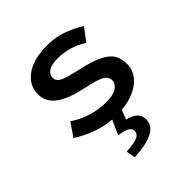

<svg xmlns="http://www.w3.org/2000/svg" viewBox="-201 -636 1001 1001"><g transform="rotate(-45 300.0 -135.0)"><path d="M303 12Q234 12 171 -10.5Q108 -33 62 -64L112 -137Q156 -108 207 -91.5Q258 -75 318 -75Q369 -75 393.5 -92.5Q418 -110 418 -134Q418 -146 412.5 -156Q407 -166 393 -174.5Q379 -183 352 -191Q325 -199 282 -208Q184 -229 138 -265Q92 -301 92 -356Q92 -421 148.5 -462Q205 -503 308 -503Q369 -503 422.5 -483Q476 -463 513 -438L460 -367Q425 -391 383 -403.5Q341 -416 298 -416Q265 -416 245.5 -409Q226 -402 216.5 -389.5Q207 -377 207 -362Q207 -336 237 -323Q267 -310 335 -295Q414 -278 457 -256.5Q500 -235 516.5 -207.5Q533 -180 533 -140Q533 -98 506.5 -63.5Q480 -29 429 -8.5Q378 12 303 12ZM218 233 208 183Q269 179 291.5 168Q314 157 314 136Q314 118 297.5 107.5Q281 97 237 91L282 -10H352L324 62Q360 71 379.5 87.5Q399 104 399 135Q399 182 351.5 205.5Q304 229 218 233Z"/></g></svg>

Font: Source Code Pro ExtraLight SemiBold
Style: Regular
Weight: 600
Monospace: yes
Version: Version 1.018;hotconv 1.0.116;makeotfexe 2.5.65601